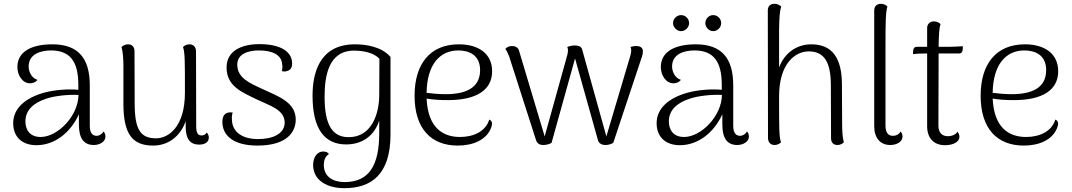

<svg xmlns="http://www.w3.org/2000/svg" viewBox="-20 -749 5610 1005"><path d="M522 -61C514 -46 498 -38 487 -38C463 -38 450 -54 450 -91V-302C450 -446 388 -517 254 -517C143 -517 71 -478 71 -398C71 -356 97 -313 137 -313C149 -313 166 -317 176 -331C144 -341 130 -375 130 -401C130 -467 194 -485 247 -485C349 -485 390 -424 390 -305V-279C335 -284 268 -279 211 -264C111 -236 49 -181 49 -104C49 -36 92 11 171 11C262 11 347 -50 393 -151V-97C393 -26 418 10 471 10C503 10 532 -8 532 -34C532 -42 530 -52 522 -61ZM195 -32C135 -31 113 -71 113 -114C113 -170 153 -210 221 -232C266 -248 342 -255 391 -252C389 -141 283 -34 195 -32Z M1062 -56C1055 -42 1043 -40 1036 -40C1015 -40 1007 -53 1007 -90L1006 -480C1006 -503 992 -517 972 -517C955 -517 944 -509 938 -503C948 -471 948 -436 948 -264C948 -84 861 -25 797 -25C715 -25 685 -71 685 -207L684 -482C684 -504 670 -517 650 -517C634 -517 624 -510 616 -503C623 -479 626 -442 626 -404V-201C627 -43 676 13 782 13C859 13 924 -34 952 -115V-84C952 -23 975 8 1022 8C1054 8 1073 -6 1073 -29C1073 -38 1070 -46 1062 -56Z M1328 13C1485 13 1528 -61 1528 -123C1528 -215 1435 -245 1354 -283C1285 -315 1222 -341 1222 -411C1222 -466 1277 -485 1335 -485C1408 -485 1454 -461 1457 -412C1459 -402 1459 -389 1455 -377C1465 -374 1473 -374 1482 -377C1502 -382 1509 -397 1509 -417C1509 -480 1447 -518 1338 -518C1246 -518 1166 -484 1166 -396C1166 -299 1243 -268 1321 -230C1394 -195 1470 -175 1470 -107C1470 -51 1412 -21 1331 -21C1249 -21 1196 -57 1194 -122C1193 -137 1194 -148 1198 -160C1158 -166 1144 -143 1144 -111C1144 -44 1196 13 1328 13Z M1782 236C1922 236 2024 166 2024 -45V-451C1977 -505 1896 -517 1838 -517C1648 -517 1616 -360 1616 -248C1616 -69 1682 7 1792 7C1878 7 1940 -40 1965 -118V-52C1965 118 1911 204 1784 204C1724 204 1675 177 1675 114C1675 90 1682 70 1702 57C1695 48 1685 44 1671 44C1643 44 1619 71 1619 114C1619 197 1695 236 1782 236ZM1805 -31C1721 -31 1679 -93 1679 -242C1679 -348 1698 -484 1833 -484C1889 -484 1941 -470 1966 -441L1965 -248C1964 -155 1927 -31 1805 -31Z M2541 -123C2522 -61 2459 -32 2388 -32C2298 -32 2220 -80 2213 -233C2248 -227 2283 -225 2325 -225C2471 -225 2556 -276 2556 -376C2556 -468 2485 -517 2382 -517C2230 -517 2150 -413 2150 -248C2150 -76 2236 13 2376 13C2457 13 2524 -17 2549 -76C2562 -107 2553 -118 2541 -123ZM2379 -485C2434 -485 2493 -462 2493 -382C2493 -289 2419 -256 2312 -256C2281 -256 2244 -259 2213 -263C2215 -411 2282 -485 2379 -485Z M2823 10C2837 10 2853 7 2867 -1L2990 -443L3110 -15C3115 3 3132 10 3149 10C3163 10 3175 7 3190 -1L3337 -443C3342 -455 3345 -469 3345 -479C3346 -498 3334 -508 3310 -508C3297 -508 3289 -506 3280 -503C3283 -498 3284 -491 3284 -483C3284 -475 3281 -464 3279 -456L3154 -35L3026 -494C3020 -507 3005 -511 2990 -511C2977 -511 2960 -508 2949 -503C2952 -498 2953 -491 2953 -483C2953 -475 2950 -463 2948 -456L2831 -35L2697 -483C2693 -500 2678 -508 2660 -508C2644 -508 2633 -502 2625 -493C2633 -484 2641 -464 2645 -454L2786 -15C2792 3 2806 10 2823 10Z M3545 -586C3568 -586 3587 -606 3587 -628C3587 -651 3568 -670 3545 -670C3523 -670 3503 -651 3503 -628C3503 -606 3523 -586 3545 -586ZM3713 -586C3736 -586 3755 -606 3755 -628C3755 -651 3736 -670 3713 -670C3691 -670 3672 -651 3672 -628C3672 -606 3691 -586 3713 -586ZM3890 -61C3882 -46 3866 -38 3855 -38C3831 -38 3818 -54 3818 -91V-302C3818 -446 3756 -517 3622 -517C3511 -517 3439 -478 3439 -398C3439 -356 3465 -313 3505 -313C3517 -313 3534 -317 3544 -331C3512 -341 3498 -375 3498 -401C3498 -467 3562 -485 3615 -485C3717 -485 3758 -424 3758 -305V-279C3703 -284 3636 -279 3579 -264C3479 -236 3417 -181 3417 -104C3417 -36 3460 11 3539 11C3630 11 3715 -50 3761 -151V-97C3761 -26 3786 10 3839 10C3871 10 3900 -8 3900 -34C3900 -42 3898 -52 3890 -61ZM3563 -32C3503 -31 3481 -71 3481 -114C3481 -170 3521 -210 3589 -232C3634 -248 3710 -255 3759 -252C3757 -141 3651 -34 3563 -32Z M4388 -103 4387 -306C4387 -444 4337 -517 4227 -517C4151 -517 4087 -473 4058 -396V-591C4059 -656 4061 -690 4069 -715C4063 -721 4049 -730 4031 -729C4012 -728 3999 -717 3999 -694L4000 -27C4000 -4 4014 10 4034 10C4051 10 4062 2 4068 -4C4058 -36 4058 -71 4058 -244C4058 -421 4146 -480 4213 -480C4298 -480 4329 -419 4329 -301L4330 -25C4330 -3 4343 10 4363 10C4379 10 4390 3 4397 -4C4390 -28 4388 -66 4388 -103Z M4640 10C4674 10 4704 -7 4704 -34C4704 -42 4702 -52 4694 -61C4687 -46 4670 -38 4654 -38C4628 -38 4615 -57 4615 -91V-520C4615 -630 4616 -687 4625 -715C4619 -721 4608 -729 4591 -729C4570 -729 4556 -717 4556 -694V-89C4556 -26 4588 10 4640 10Z M4949 -504H4893C4894 -566 4896 -602 4903 -623C4897 -629 4886 -637 4869 -637C4848 -637 4833 -624 4833 -602V-504H4778C4768 -504 4761 -497 4760 -485L4759 -466C4772 -468 4806 -469 4819 -469H4833V-88C4833 -25 4869 11 4926 11C4968 11 5002 -5 5002 -33C5002 -40 4999 -50 4992 -60C4984 -45 4962 -36 4942 -36C4909 -36 4892 -57 4892 -91L4893 -427V-469H5002C5011 -469 5018 -476 5019 -488L5020 -507C5010 -506 4959 -504 4949 -504Z M5504 -123C5485 -61 5422 -32 5351 -32C5261 -32 5183 -80 5176 -233C5211 -227 5246 -225 5288 -225C5434 -225 5519 -276 5519 -376C5519 -468 5448 -517 5345 -517C5193 -517 5113 -413 5113 -248C5113 -76 5199 13 5339 13C5420 13 5487 -17 5512 -76C5525 -107 5516 -118 5504 -123ZM5342 -485C5397 -485 5456 -462 5456 -382C5456 -289 5382 -256 5275 -256C5244 -256 5207 -259 5176 -263C5178 -411 5245 -485 5342 -485Z"/></svg>

Font: Arima Koshi Light
Style: Regular
Weight: 300
Designer: Joana Correia and Natanael Gama
Foundry: NDISCOVER
Version: Version 1.019;PS 001.019;hotconv 1.0.88;makeotf.lib2.5.64775